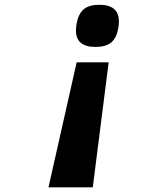

<svg xmlns="http://www.w3.org/2000/svg" viewBox="-20 -779 640 804"><path d="M368.5 5.5H183L301 -518H435ZM478 -689Q478 -678 475.5 -661.5Q468 -619.5 445.5 -601Q423 -582.5 380 -582.5Q298 -582.5 298 -651.5Q298 -662 300.5 -678.5Q308 -721 330.5 -740Q353 -759 396 -759Q478 -759 478 -689Z"/></svg>

Font: JuliaMono ExtraBoldItalic
Style: Regular
Weight: 800
Italic angle: -9°
Monospace: yes
Designer: cormullion
Foundry: corm
Version: Version 0.049; ttfautohint (v1.8.4)